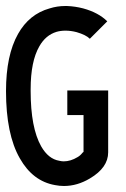

<svg xmlns="http://www.w3.org/2000/svg" viewBox="-20 -645 420 639"><path d="M203 -625Q230 -624 257 -617Q308 -603 337 -574L279 -516Q266 -529 235 -538Q216 -543 198 -543Q182 -543 168 -539Q132 -528 111 -491Q82 -441 82 -348Q82 -345 82 -342Q82 -220 117 -158Q141 -116 177 -110Q185 -108 192 -108Q215 -108 238 -122Q247 -127 254 -136Q258 -141 258 -138V-262H204V-344H340V-138Q340 -87 279 -51Q237 -26 193 -26Q178 -26 163 -29Q89 -42 46 -118Q0 -198 0 -342Q0 -461 40 -532Q77 -598 145 -617Q170 -625 197 -625Q200 -625 203 -625Z"/></svg>

Font: Satisfactory Mid
Style: Regular
Weight: 400
Designer: Sadat Fauzi
Foundry: Intuisi Creative
Version: Version 001.000